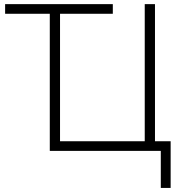

<svg xmlns="http://www.w3.org/2000/svg" viewBox="-20 -734 880 934"><path d="M733.9 -46.9H810.1V180.2H762.2V0H222.2V-667H4.9V-713.9H528.8V-667H272V-46.9H684.1V-713.9H733.9Z"/></svg>

Font: OpenSans-Light
Style: Regular
Weight: 300
Foundry: Ascender Corporation
Version: Version 1.10